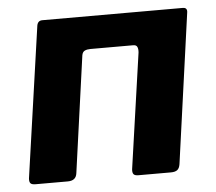

<svg xmlns="http://www.w3.org/2000/svg" viewBox="-44 -578 704 625"><g transform="rotate(-5 308.5 -265.0)"><path d="M48 0Q35 0 31 -5Q27 -10 28 -21L98 -511Q100 -530 116 -530H575Q591 -530 588 -513L520 -24Q518 -11 511 -5.5Q504 0 490 0H384Q372 0 368 -5Q364 -10 365 -21L419 -398Q420 -409 417 -416Q414 -423 404 -423H264Q253 -423 245.5 -419.5Q238 -416 236 -405L183 -24Q180 0 153 0Z"/></g></svg>

Font: Libre Franklin
Style: Bold Italic
Weight: 700
Italic angle: -8°
Designer: Pablo Impallari, Rodrigo Fuenzalida, Nhung Nguyen
Foundry: Impallari Type
Version: Version 3.000